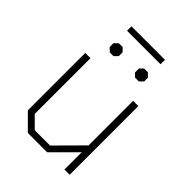

<svg xmlns="http://www.w3.org/2000/svg" viewBox="-217 -873 984 984"><g transform="rotate(45 275.0 -381.0)"><path d="M80 -82V-498H118V-94L177 -35H288L427 -175V-498H465V0H427V-125L302 0H162ZM151 -762H394V-730H151ZM147 -608V-636L167 -655H194L213 -636V-608L194 -589H167ZM331 -608V-636L350 -655H377L397 -636V-608L377 -589H350Z"/></g></svg>

Font: Chakra Petch ExtraLight
Style: Regular
Weight: 275
Designer: Katatrad Aksorn Co.,Ltd.
Foundry: Cadson Demak Co.,Ltd.
Version: Version 1.000; ttfautohint (v1.6)